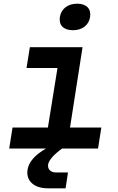

<svg xmlns="http://www.w3.org/2000/svg" viewBox="-20 -806 640 1042"><path d="M376 -642C426 -642 462 -669 469 -714C476 -758 449 -786 399 -786C348 -786 312 -758 305 -714C298 -669 325 -642 376 -642ZM30 0H230C170 34 136 74 130 113C119 173 162 216 240 216H336L349 130H284C253 130 238 111 241 87C245 66 265 40 304 10L317 0H512L530 -114H360L428 -550H142L124 -437H292L240 -114H48Z"/></svg>

Font: JetBrains Mono
Style: Bold Italic
Weight: 558
Italic angle: -9°
Monospace: yes
Designer: Philipp Nurullin, Konstantin Bulenkov
Foundry: JetBrains
Version: Version 2.305